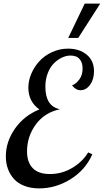

<svg xmlns="http://www.w3.org/2000/svg" viewBox="-20 -1020 572 1058"><path d="M465.8 -180.2 488.8 -169.9Q450.7 -83.5 369.1 -32.7Q287.6 18.1 195.8 18.1Q149.4 18.1 113.5 3.9Q77.6 -10.3 55.9 -34.9Q34.2 -59.6 23.2 -90.8Q12.2 -122.1 12.2 -158.2Q12.2 -238.8 62 -310.5Q111.8 -382.3 196.8 -417Q136.2 -460.4 136.2 -537.1Q136.2 -575.7 152.6 -614Q168.9 -652.3 197.3 -683.1Q225.6 -713.9 267.1 -732.9Q308.6 -752 355 -752Q417 -752 457.5 -719Q498 -686 498 -627Q498 -582.5 476.3 -552.7Q454.6 -522.9 423.8 -522.9Q397 -522.9 377 -549.8Q398.9 -557.6 417 -582Q435.1 -606.4 435.1 -642.1Q435.1 -669.9 424.1 -686.8Q413.1 -703.6 399.2 -708.7Q385.3 -713.9 368.2 -713.9Q345.2 -713.9 321.3 -702.6Q297.4 -691.4 276.6 -670.7Q255.9 -649.9 242.9 -616.2Q230 -582.5 230 -542Q230 -434.6 310.1 -418Q225.1 -399.9 177 -333.7Q128.9 -267.6 128.9 -186Q128.9 -126 160.4 -93.5Q191.9 -61 254.9 -61Q322.3 -61 379.2 -95.5Q436 -129.9 465.8 -180.2ZM356 -811 446.8 -1000H532.2L411.1 -811Z"/></svg>

Font: Lobster Two
Style: Italic
Weight: 400
Designer: Pablo Impallari
Foundry: Pablo Impallari. www.impallari.com
Version: Version 1.006